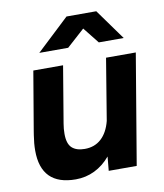

<svg xmlns="http://www.w3.org/2000/svg" viewBox="-82 -779 733 858"><g transform="rotate(-10 285.0 -350.0)"><path d="M350 -64Q319 -27 279 -7.5Q239 12 193 12Q36 12 36 -146Q36 -178 42 -215L45 -234L90 -500H225L182 -243Q178 -220 178 -197Q178 -152 198 -133.5Q218 -115 256 -115Q301 -115 331 -142.5Q361 -170 374 -221L420 -500H555L471 0H344ZM278 -712H413L513 -573H400L342 -646L261 -573H130Z"/></g></svg>

Font: Oak Sans
Style: Bold Italic
Weight: 700
Italic angle: -9.5°
Foundry: Erik Kennedy, Walven
Version: Version 1.000